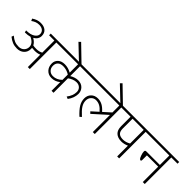

<svg xmlns="http://www.w3.org/2000/svg" viewBox="154 -1997 3099 3099"><g transform="rotate(45 1703.0 -448.0)"><path d="M595.6 0V-284.1Q552.1 -263.4 486.3 -263.4Q458 -263.4 423.7 -267.9Q425.2 -256.3 425.2 -243.2Q425.2 -173.4 378.4 -129.9Q331.6 -86.5 258.3 -86.5Q200.7 -86.5 155.5 -104.4Q110.2 -122.3 62.2 -160.8L76.3 -198.7Q122.9 -159.8 163 -143.3Q203.2 -126.9 258.3 -126.9Q313.4 -126.9 348.8 -161.5Q384.2 -196.2 384.2 -249.2Q384.2 -326.6 280.6 -376.6Q231 -361.5 168.9 -361.5H165.8L157.2 -398.9H159.8Q255.8 -398.9 307.9 -433.8Q360 -468.7 360 -514.7Q360 -560.7 328.4 -587Q296.8 -613.2 244.2 -613.2Q205.3 -613.2 173.7 -601.4Q142.1 -589.5 108.2 -565.2L91.5 -602.6Q162.8 -652.7 239.4 -652.7Q316 -652.7 358.2 -616.3Q400.4 -579.9 400.4 -514.2Q400.4 -477.8 380.9 -446.9Q361.5 -416.1 324.1 -395.3Q389.8 -355.4 411 -309.4Q440.8 -303.3 485.3 -303.3Q549.5 -303.3 595.6 -329.6V-605.7H475.2V-644.1H782.1V-605.7H640.5V0Z M1182 0H1137V-198.7Q1072.8 -144.1 987.4 -144.1Q917.1 -144.1 872.1 -191.9Q827.1 -239.6 827.1 -315Q827.1 -375.1 869.3 -415.1Q911.5 -455 987.6 -455Q1063.7 -455 1137 -414.1V-605.7H751.8V-644.1H1549.5V-605.7H1182V-380.7Q1211.3 -399.9 1249.2 -412.3Q1287.2 -424.7 1323.1 -424.7Q1393.8 -424.7 1436.8 -380.7Q1479.8 -336.7 1479.8 -273.5Q1479.8 -178 1414.1 -91L1375.1 -107.2Q1439.3 -190.6 1439.3 -274.5Q1439.3 -322.5 1408 -353.1Q1376.6 -383.7 1326.1 -383.7Q1289.7 -383.7 1250.8 -368.6Q1211.8 -353.4 1182 -329.6ZM984.8 -182.5Q1069.3 -182.5 1137 -249.7V-371.1Q1067.2 -414.6 990.4 -414.6Q930.2 -414.6 898.6 -384.7Q867 -354.9 867 -302.1Q867 -249.2 899.9 -215.9Q932.8 -182.5 984.8 -182.5Z M1192.6 -628.9H1134L885.2 -866L916.1 -896.4Z M2078.9 0V-391.3L1841.8 -178.5L1813.4 -208.3L1924.7 -308.4Q1882.2 -357.9 1841.5 -379.9Q1800.8 -401.9 1752.8 -401.9Q1704.8 -401.9 1671.1 -367.3Q1637.5 -332.7 1637.5 -278.1Q1637.5 -223.5 1669.9 -171.6Q1702.2 -119.8 1782.6 -47.5L1751.8 -21.2Q1671.4 -95.6 1633.7 -156.7Q1596.1 -217.9 1596.1 -286.1Q1596.1 -354.4 1639.8 -398.6Q1683.5 -442.9 1754.3 -442.9Q1809.4 -442.9 1857.7 -417.3Q1906 -391.8 1955 -335.7L2078.9 -447.4V-605.7H1519.2V-644.1H2265.4V-605.7H2123.9V0Z M2138 -628.9H2079.4L1830.6 -866L1861.5 -896.4Z M2635 -294.7V-605.7H2380.2V-381.7Q2380.2 -317 2411 -287.4Q2441.9 -257.8 2507.1 -257.8Q2572.3 -257.8 2635 -294.7ZM2635 0V-245.7Q2572.3 -216.9 2510.1 -216.9Q2428.2 -216.9 2381.7 -259.9Q2335.2 -302.8 2335.2 -390.3V-605.7H2235.1V-644.1H2821.5V-605.7H2680V0Z M3219.9 0V-351.4H2962.1V-246.2Q2962.1 -220.9 2944.9 -220.9Q2936.3 -220.9 2925.2 -232.1Q2914.1 -243.2 2898.4 -286.7Q2882.7 -330.1 2882.7 -363Q2882.7 -389.8 2911 -389.8H3219.9V-605.7H2791.2V-644.1H3406.5V-605.7H3264.9V0Z"/></g></svg>

Font: Khula Light
Style: Regular
Weight: 300
Designer: Erin McLaughlin, Steve Matteson
Version: Version 1.002;PS 1.0;hotconv 1.0.72;makeotf.lib2.5.5900; ttf